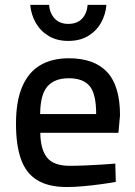

<svg xmlns="http://www.w3.org/2000/svg" viewBox="-20 -747 547 778"><path d="M249.8 10.9Q175.1 10.5 130.1 -17.5Q85 -45.5 64.9 -102.2Q44.8 -159 44.8 -245.6Q44.8 -338.3 70.6 -397Q96.3 -455.7 144 -483.3Q191.7 -510.9 258.7 -510.9Q362 -510.9 414.2 -454.9Q466.3 -399 466.3 -279.7L460 -209H143.3Q143.9 -142.4 170.5 -108.7Q197 -75.1 263.3 -75.1Q291.8 -75.1 325.8 -76.6Q359.7 -78.1 392.1 -80.1Q424.5 -82.1 447.2 -84.1L449.2 -10Q425.2 -5.5 390.3 -0.7Q355.4 4.1 318.3 7.5Q281.2 10.9 249.8 10.9ZM142.7 -284.9H369.7Q369.7 -366.1 343.5 -398Q317.3 -429.9 258.7 -429.9Q200.7 -429.9 172 -396.6Q143.3 -363.2 142.7 -284.9ZM256.9 -581.2Q209.9 -581.2 176.7 -601.5Q143.5 -621.7 124.6 -655.1Q105.7 -688.5 102.6 -727.4H179Q181.5 -693.3 201.6 -671.8Q221.7 -650.2 256.9 -650.2Q293.3 -650.2 313.1 -672.1Q332.9 -693.9 334.8 -727.4H411.2Q408.1 -688.5 389.5 -655.1Q370.9 -621.7 337.4 -601.5Q303.9 -581.2 256.9 -581.2Z"/></svg>

Font: TitilliumWeb ExtraLight
Style: Regular
Weight: 400
Designer: Mohamed Gaber, Accademia di Belle Arti di Urbino and others
Foundry: Kief Type Foundry, Accademia di Belle Arti di Urbino and others
Version: Version 3.000; ttfautohint (v1.8.2)